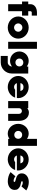

<svg xmlns="http://www.w3.org/2000/svg" viewBox="2059 -2875 1016 5174"><g transform="rotate(90 2567.0 -288.0)"><path d="M401 -776V-636H318Q303 -636 292.5 -625.5Q282 -615 282 -600V-541H401V-374H282V0H93V-374H22V-541H93V-600Q93 -644 111.5 -677Q130 -710 161.5 -732Q193 -754 233.5 -765Q274 -776 318 -776Z M723 -553Q785 -553 839 -531Q893 -509 933.5 -470.5Q974 -432 997.5 -381Q1021 -330 1021 -271Q1021 -213 997.5 -161.5Q974 -110 933.5 -71.5Q893 -33 839 -11Q785 11 723 11Q661 11 606.5 -11Q552 -33 511.5 -71.5Q471 -110 447.5 -161.5Q424 -213 424 -271Q424 -330 447.5 -381Q471 -432 511.5 -470.5Q552 -509 606.5 -531Q661 -553 723 -553ZM723 -383Q700 -383 679.5 -374Q659 -365 644 -350Q629 -335 620 -314.5Q611 -294 611 -271Q611 -248 620 -227.5Q629 -207 644 -192Q659 -177 679.5 -168Q700 -159 723 -159Q746 -159 766.5 -168Q787 -177 802 -192Q817 -207 826 -227.5Q835 -248 835 -271Q835 -294 826 -314.5Q817 -335 802 -350Q787 -365 766.5 -374Q746 -383 723 -383Z M1106 -776H1295V0H1106Z M1619 -553Q1663 -553 1701.5 -539.5Q1740 -526 1772 -502V-541H1961V-97Q1961 -36 1937.5 18.5Q1914 73 1874 113Q1834 153 1780 176.5Q1726 200 1664 200H1487V11H1664Q1686 11 1705.5 1.5Q1725 -8 1739.5 -23.5Q1754 -39 1763 -59.5Q1772 -80 1772 -102Q1740 -78 1701.5 -64.5Q1663 -51 1619 -51Q1567 -51 1521 -70.5Q1475 -90 1441 -124Q1407 -158 1387 -204Q1367 -250 1367 -302Q1367 -354 1387 -400Q1407 -446 1441 -480Q1475 -514 1521 -533.5Q1567 -553 1619 -553ZM1664 -408Q1619 -408 1588.5 -377.5Q1558 -347 1558 -302Q1558 -257 1588.5 -226.5Q1619 -196 1664 -196Q1709 -196 1739.5 -226.5Q1770 -257 1770 -302Q1770 -347 1739.5 -377.5Q1709 -408 1664 -408Z M2326 -159Q2348 -159 2367 -166.5Q2386 -174 2401 -188H2611Q2597 -145 2569.5 -108.5Q2542 -72 2504.5 -45.5Q2467 -19 2421.5 -4Q2376 11 2326 11Q2264 11 2209.5 -11Q2155 -33 2114.5 -71.5Q2074 -110 2050.5 -161.5Q2027 -213 2027 -271Q2027 -330 2050.5 -381Q2074 -432 2114.5 -470.5Q2155 -509 2209.5 -531Q2264 -553 2326 -553Q2388 -553 2442 -531Q2496 -509 2536.5 -470.5Q2577 -432 2600.5 -381Q2624 -330 2624 -271Q2624 -252 2621 -234H2220Q2231 -201 2260 -180Q2289 -159 2326 -159ZM2326 -413Q2299 -413 2280.5 -406Q2262 -399 2249.5 -388Q2237 -377 2230 -362Q2223 -347 2219 -330H2433Q2426 -363 2402.5 -388Q2379 -413 2326 -413Z M3012 -559Q3067 -559 3109 -538Q3151 -517 3179.5 -481Q3208 -445 3222.5 -396.5Q3237 -348 3237 -293V0H3048V-293Q3048 -325 3026 -347Q3004 -369 2973 -370H2972Q2940 -370 2917.5 -347.5Q2895 -325 2895 -293V0H2703V-541H2892V-516Q2921 -536 2951 -547.5Q2981 -559 3012 -559Z M3911 -776V0H3722V-35Q3691 -13 3655 -1Q3619 11 3579 11Q3525 11 3477 -11Q3429 -33 3393.5 -71.5Q3358 -110 3337.5 -161.5Q3317 -213 3317 -271Q3317 -330 3337.5 -381Q3358 -432 3393.5 -470.5Q3429 -509 3477 -531Q3525 -553 3579 -553Q3619 -553 3655 -541Q3691 -529 3722 -507V-776ZM3614 -377Q3569 -377 3538.5 -346.5Q3508 -316 3508 -271Q3508 -226 3538.5 -195.5Q3569 -165 3614 -165Q3659 -165 3689.5 -195.5Q3720 -226 3720 -271Q3720 -316 3689.5 -346.5Q3659 -377 3614 -377Z M4276 -159Q4298 -159 4317 -166.5Q4336 -174 4351 -188H4561Q4547 -145 4519.5 -108.5Q4492 -72 4454.5 -45.5Q4417 -19 4371.5 -4Q4326 11 4276 11Q4214 11 4159.5 -11Q4105 -33 4064.5 -71.5Q4024 -110 4000.5 -161.5Q3977 -213 3977 -271Q3977 -330 4000.5 -381Q4024 -432 4064.5 -470.5Q4105 -509 4159.5 -531Q4214 -553 4276 -553Q4338 -553 4392 -531Q4446 -509 4486.5 -470.5Q4527 -432 4550.5 -381Q4574 -330 4574 -271Q4574 -252 4571 -234H4170Q4181 -201 4210 -180Q4239 -159 4276 -159ZM4276 -413Q4249 -413 4230.5 -406Q4212 -399 4199.5 -388Q4187 -377 4180 -362Q4173 -347 4169 -330H4383Q4376 -363 4352.5 -388Q4329 -413 4276 -413Z M5098 -177Q5098 -129 5078 -93.5Q5058 -58 5025.5 -35Q4993 -12 4951 -1Q4909 10 4865 10Q4803 10 4736 -8.5Q4669 -27 4618 -65L4731 -196Q4753 -176 4787 -161.5Q4821 -147 4850 -147Q4861 -147 4872 -151Q4883 -155 4883 -168Q4883 -182 4866 -189.5Q4849 -197 4823 -203.5Q4797 -210 4767.5 -219.5Q4738 -229 4712 -246.5Q4686 -264 4669 -292.5Q4652 -321 4652 -367Q4652 -414 4672 -449Q4692 -484 4724.5 -508Q4757 -532 4798.5 -544Q4840 -556 4883 -556Q4943 -556 5002 -538.5Q5061 -521 5112 -488L5004 -359Q4981 -373 4955 -383Q4929 -393 4902 -393Q4890 -393 4876.5 -390Q4863 -387 4863 -371Q4863 -360 4876 -356Q4900 -344 4933 -339Q4966 -334 4994 -323Q5041 -300 5069.5 -267Q5098 -234 5098 -177Z"/></g></svg>

Font: Afrihost Sans Black
Style: Regular
Weight: 900
Foundry: https://www.afrihost.com
Version: Version 1.000